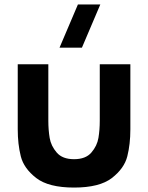

<svg xmlns="http://www.w3.org/2000/svg" viewBox="-20 -830 668 866"><path d="M349.5 -615H248.5L331.5 -810H432.5ZM60 -247V-540H198V-285Q198 -244 204 -208Q210 -172 235.8 -142Q261.5 -112 314 -112Q366.5 -112 392.2 -142Q418 -172 424 -208Q430 -244 430 -285V-540H568V-247Q568 -179.5 554.2 -125Q540.5 -70.5 484.8 -27.2Q429 16 314 16Q199 16 143.2 -27.2Q87.5 -70.5 73.8 -125Q60 -179.5 60 -247Z"/></svg>

Font: Vela Sans ExtBd
Style: Regular
Weight: 800
Designer: Principal design: Mikhail Sharanda - project Manrope.
Design modification: Ravid Balaliev
Foundry: Mikhail Sharanda
Version: Version 1.001